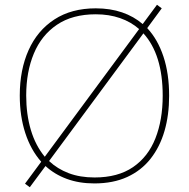

<svg xmlns="http://www.w3.org/2000/svg" viewBox="-20 -760 794 806"><path d="M690 -358Q690 -277 670.5 -210Q651 -143 612 -93.5Q573 -44 514 -17Q455 10 376 10Q312 10 260.5 -9Q209 -28 171 -63L105 26L85 11L153 -81Q109 -131 86 -202Q63 -273 63 -359Q63 -467 100 -549.5Q137 -632 208.5 -678.5Q280 -725 382 -725Q443 -725 492.5 -708Q542 -691 579 -659L639 -740L659 -725L598 -642Q642 -595 666 -523Q690 -451 690 -358ZM663 -358Q663 -531 582 -620L186 -84Q221 -51 268.5 -33Q316 -15 377 -15Q475 -15 538.5 -58.5Q602 -102 632.5 -179.5Q663 -257 663 -358ZM90 -359Q90 -280 109.5 -214.5Q129 -149 168 -102L564 -638Q530 -668 484 -684Q438 -700 382 -700Q284 -700 219 -656Q154 -612 122 -535Q90 -458 90 -359Z"/></svg>

Font: Noto Sans Thai Thin
Style: Regular
Weight: 250
Designer: Monotype Design Team
Foundry: Monotype Imaging Inc.
Version: Version 2.001